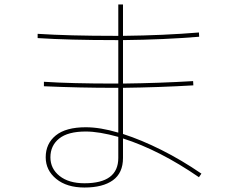

<svg xmlns="http://www.w3.org/2000/svg" viewBox="-20 -816 1040 857"><path d="M868 -25Q692 -146 529 -198V-111Q529 -44 484 -11.5Q439 21 357 21Q278 21 231 -17.5Q184 -56 184 -114Q184 -175 229 -211.5Q274 -248 363 -248Q427 -248 508 -224V-424H494Q333 -424 176 -431V-451Q296 -443 494 -443H508V-637H494Q287 -637 148 -646V-665Q287 -656 494 -656H508V-796H529V-656Q711 -658 868 -671L869 -652Q713 -639 529 -637V-443Q692 -445 842 -454L843 -435Q690 -426 529 -424V-218Q610 -192 700 -147Q790 -102 879 -41ZM508 -205Q422 -229 363 -229Q283 -229 244 -197.5Q205 -166 205 -114Q205 -63 246 -30.5Q287 2 357 2Q508 2 508 -111Z"/></svg>

Font: IBM Plex Sans JP Thin
Style: Regular
Weight: 100
Designer: Mike Abbink; Paul van der Laan; Pieter van Rosmalen; Wujin Sim; Yejin Wi; Jinhee Kim; Boomi Park; Yona Kim; Kichan Ma
Foundry: Sandoll Inc.
Version: Version 1.001